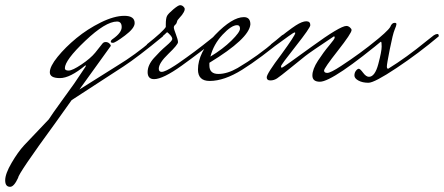

<svg xmlns="http://www.w3.org/2000/svg" viewBox="-200 -302 1711 740"><path d="M409 -166Q416 -171 422 -171Q428 -171 428 -164V-162Q331 -82 276 -46L76 84L14 171Q-130 368 -130 383Q-146 418 -161 418Q-180 418 -180 393Q-180 368 -155.5 326Q-131 284 -107 258L-12 158Q0 139 37 88Q74 37 86 20L129 -44L131 -48Q131 -50 129 -50Q70 -1 31 -1Q-8 -1 -8 -23.5Q-8 -46 22 -83Q52 -120 94.5 -155Q137 -190 188.5 -215.5Q240 -241 279.5 -241Q319 -241 319 -213Q319 -193 281.5 -165Q244 -137 235.5 -137Q227 -137 227 -141Q227 -147 235 -152Q269 -176 269 -197.5Q269 -219 251 -219Q207 -219 128.5 -144.5Q50 -70 50 -39Q50 -30 64.5 -30Q79 -30 114 -53.5Q149 -77 167 -99L194 -133Q199 -140 207 -140Q215 -140 221 -135Q227 -130 227 -125L106 43L254 -50Q320 -90 386 -146Z M630 -166Q637 -171 643 -171Q649 -171 649 -164V-162Q574 -102 501 -49.5Q428 3 394 3Q369 3 369 -24Q369 -51 393 -78Q417 -105 440.5 -125Q464 -145 464 -151.5Q464 -158 456.5 -166.5Q449 -175 444 -178Q427 -161 370 -116L366 -131Q429 -181 439 -198V-207Q439 -232 444 -241Q449 -250 468 -266Q487 -282 494 -282Q501 -282 506.5 -277Q512 -272 512 -267Q512 -262 508.5 -255.5Q505 -249 501.5 -244.5Q498 -240 492 -233.5Q486 -227 484.5 -224.5Q483 -222 481.5 -216Q480 -210 475 -206Q470 -202 470 -196Q470 -190 478 -169.5Q486 -149 486 -139.5Q486 -130 449 -94.5Q412 -59 412 -37Q412 -25 423 -25Q437 -25 475 -50L487 -58Q552 -103 609 -149Z M887 -166Q894 -171 900 -171Q906 -171 906 -164V-162Q802 -76 733 -33Q664 10 608 10Q563 10 563 -34Q563 -99 629 -167.5Q695 -236 740 -236Q765 -236 765 -208Q760 -153 607 -60V-50Q607 -17 641.5 -17Q676 -17 716 -40Q794 -86 862 -145ZM714 -205Q692 -205 657.5 -168Q623 -131 611 -84Q659 -113 692 -145.5Q725 -178 725 -191.5Q725 -205 714 -205Z M1294 -163Q1083 13 1033 13Q1004 13 1004 -11Q1004 -35 1025.5 -68Q1047 -101 1068.5 -126.5Q1090 -152 1090 -157Q1090 -162 1087 -162Q994 -100 976.5 -86Q959 -72 919.5 -40Q880 -8 868 0Q856 8 842 8Q828 8 828 -4Q828 -18 884 -92Q938 -166 938 -175Q938 -177 934.5 -177Q931 -177 848 -116L844 -131Q915 -188 940 -204Q965 -220 980.5 -220Q996 -220 996 -205Q996 -195 939.5 -123.5Q883 -52 883 -46.5Q883 -41 886.5 -41Q890 -41 1000.5 -121.5Q1111 -202 1135 -202Q1142 -202 1148.5 -196.5Q1155 -191 1155 -186Q1155 -174 1102 -106.5Q1049 -39 1049 -30Q1049 -21 1061.5 -21Q1074 -21 1115 -48Q1190 -97 1253 -149L1275 -167Q1282 -172 1288 -172Q1294 -172 1294 -166Z M1472 -166Q1480 -171 1485.5 -171Q1491 -171 1491 -164V-162Q1414 -97 1328.5 -40Q1243 17 1220 17Q1197 17 1181.5 8.5Q1166 0 1166 -11Q1166 -22 1172 -29.5Q1178 -37 1183 -37Q1188 -37 1199.5 -21.5Q1211 -6 1222 -6Q1245 -6 1258 -55Q1271 -104 1271 -122.5Q1271 -141 1268.5 -141Q1266 -141 1264 -139L1235 -116L1231 -131Q1294 -181 1304 -198Q1310 -214 1321 -214Q1328 -214 1328 -209Q1328 -204 1321 -187.5Q1314 -171 1302.5 -113Q1291 -55 1291 -46Q1291 -37 1296 -37Q1366 -80 1444 -144Z"/></svg>

Font: Mrs Saint Delafield
Style: Regular
Weight: 400
Designer: Alejandro Paul
Foundry: Alejandro Paul
Version: Version 1.001